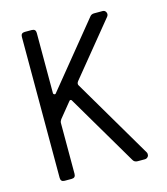

<svg xmlns="http://www.w3.org/2000/svg" viewBox="-97 -701 677 778"><g transform="rotate(-15 241.5 -312.5)"><path d="M124.5 -607.9V-355Q124.5 -351.1 128.4 -349.6Q133.8 -347.7 135.7 -351.6L351.6 -616.2Q357.9 -624.5 369.1 -624.5H404.8Q415 -624.5 419.2 -615.2Q423.3 -606 417 -597.7L235.4 -375.5Q228 -365.2 234.4 -356.9L429.7 -24.9Q431.6 -22.9 431.6 -16.6Q431.6 -10.3 429.7 -8.3Q424.3 0 415 0H384.8Q371.1 0 365.2 -11.2L190.9 -307.1Q189 -310.1 186.5 -310.1Q183.6 -310.1 181.6 -308.1L129.9 -244.6Q124.5 -236.3 124.5 -231.4V-16.6Q124.5 0 107.9 0H78.6Q62 0 62 -16.6V-607.9Q62 -624.5 78.6 -624.5H107.9Q124.5 -624.5 124.5 -607.9Z"/></g></svg>

Font: GOSTRUS
Style: type_B
Weight: 400
Designer: Юрий и Татьяна Кривогуз
Version: Version 02.00